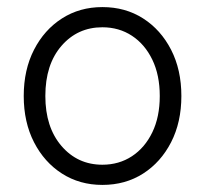

<svg xmlns="http://www.w3.org/2000/svg" viewBox="-20 -511 579 542"><path d="M269 11Q205 11 155 -21Q105 -53 76 -109.5Q47 -166 47 -240Q47 -314 76 -370.5Q105 -427 155 -459Q205 -491 269 -491Q334 -491 384 -459Q434 -427 463 -370.5Q492 -314 492 -240Q492 -166 463 -109.5Q434 -53 384 -21Q334 11 269 11ZM269 -46Q316 -46 352.5 -70Q389 -94 410 -137.5Q431 -181 431 -240Q431 -299 410 -342.5Q389 -386 352.5 -410Q316 -434 269 -434Q199 -434 153.5 -381.5Q108 -329 108 -240Q108 -152 153.5 -99Q199 -46 269 -46Z"/></svg>

Font: Zen Kaku Gothic New
Style: Regular
Weight: 400
Designer: Yoshimichi Ohira
Foundry: Positype
Version: Version 1.001